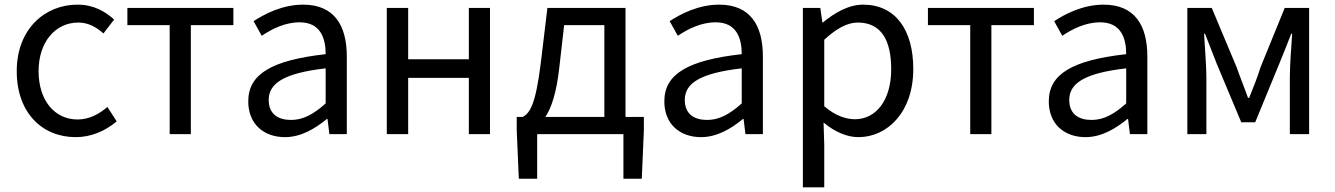

<svg xmlns="http://www.w3.org/2000/svg" viewBox="-20 -577 5743 826"><path d="M306 13C371 13 433 -13 482 -55L442 -117C408 -87 364 -63 314 -63C214 -63 146 -146 146 -271C146 -396 218 -480 317 -480C359 -480 394 -461 425 -433L471 -493C433 -527 384 -557 313 -557C173 -557 52 -452 52 -271C52 -91 162 13 306 13Z M710 0H801V-469H984V-543H528V-469H710Z M1206 13C1273 13 1334 -22 1386 -65H1389L1397 0H1472V-334C1472 -469 1417 -557 1284 -557C1196 -557 1120 -518 1071 -486L1106 -423C1149 -452 1206 -481 1269 -481C1358 -481 1381 -414 1381 -344C1150 -318 1048 -259 1048 -141C1048 -43 1115 13 1206 13ZM1232 -61C1178 -61 1136 -85 1136 -147C1136 -217 1198 -262 1381 -283V-132C1328 -85 1284 -61 1232 -61Z M1644 0H1736V-242H1997V0H2088V-543H1997V-322H1736V-543H1644Z M2291 0H2662V192H2741L2750 -17V-74H2671V-543H2335L2306 -302C2284 -127 2260 -91 2229 -74H2203V-17L2212 192H2291ZM2326 -74C2352 -112 2374 -177 2386 -285L2407 -469H2580V-74Z M2996 13C3063 13 3124 -22 3176 -65H3179L3187 0H3262V-334C3262 -469 3207 -557 3074 -557C2986 -557 2910 -518 2861 -486L2896 -423C2939 -452 2996 -481 3059 -481C3148 -481 3171 -414 3171 -344C2940 -318 2838 -259 2838 -141C2838 -43 2905 13 2996 13ZM3022 -61C2968 -61 2926 -85 2926 -147C2926 -217 2988 -262 3171 -283V-132C3118 -85 3074 -61 3022 -61Z M3434 229H3526V45L3523 -50C3572 -9 3624 13 3673 13C3797 13 3909 -94 3909 -280C3909 -448 3833 -557 3693 -557C3630 -557 3569 -521 3520 -480H3518L3509 -543H3434ZM3658 -64C3622 -64 3574 -78 3526 -120V-406C3578 -454 3625 -480 3670 -480C3774 -480 3814 -400 3814 -279C3814 -145 3748 -64 3658 -64Z M4154 0H4245V-469H4428V-543H3972V-469H4154Z M4650 13C4717 13 4778 -22 4830 -65H4833L4841 0H4916V-334C4916 -469 4861 -557 4728 -557C4640 -557 4564 -518 4515 -486L4550 -423C4593 -452 4650 -481 4713 -481C4802 -481 4825 -414 4825 -344C4594 -318 4492 -259 4492 -141C4492 -43 4559 13 4650 13ZM4676 -61C4622 -61 4580 -85 4580 -147C4580 -217 4642 -262 4825 -283V-132C4772 -85 4728 -61 4676 -61Z M5088 0H5170V-245C5170 -293 5163 -376 5160 -432H5164C5180 -390 5198 -344 5214 -304L5320 -51H5380L5484 -304C5500 -344 5519 -389 5535 -432H5539C5535 -376 5529 -293 5529 -245V0H5612V-543H5507L5403 -288C5389 -242 5371 -199 5354 -156H5349C5334 -199 5316 -242 5300 -288L5193 -543H5088Z"/></svg>

Font: GenYoGothic2 TW R
Style: Regular
Weight: 400
Version: Version 2.100;PS 2.1;hotconv 16.6.51;makeotf.lib2.5.65220 DE